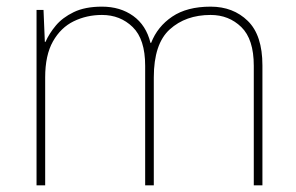

<svg xmlns="http://www.w3.org/2000/svg" viewBox="-20 -558 892 578"><path d="M614 -538Q682 -538 726 -495Q770 -452 770 -361V0H744V-360Q744 -440 706.5 -476.5Q669 -513 614 -513Q539 -513 491 -469.5Q443 -426 443 -325V0H417V-360Q417 -440 379.5 -476.5Q342 -513 287 -513Q241 -513 202 -494Q163 -475 139.5 -433.5Q116 -392 116 -325V0H90V-528H111L115 -432H117Q128 -457 148 -481Q168 -505 202 -521.5Q236 -538 287 -538Q342 -538 381 -510Q420 -482 433 -429H435Q454 -478 498.5 -508Q543 -538 614 -538Z"/></svg>

Font: Noto Sans Sinhala UI Thin
Style: Regular
Weight: 100
Designer: Jelle Bosma - Monotype Design Team
Foundry: Monotype Imaging Inc.
Version: Version 2.006; ttfautohint (v1.8.4.7-5d5b)